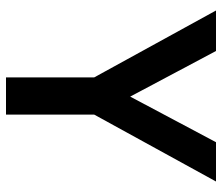

<svg xmlns="http://www.w3.org/2000/svg" viewBox="-70 -670 740 640"><g transform="rotate(90 300.0 -350.0)"><path d="M238 0H362V-294L585 -700H454L302 -414L150 -700H15L238 -294Z"/></g></svg>

Font: CommitMonoV142 ExtLt
Style: Regular
Weight: 200
Monospace: yes
Designer: Eigil Nikolajsen
Foundry: Eigil Nikolajsen
Version: Version 1.142